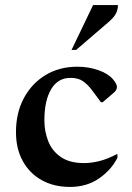

<svg xmlns="http://www.w3.org/2000/svg" viewBox="-20 -727 522 757"><path d="M256 10Q192 10 144 -17Q96 -44 69.5 -92.5Q43 -141 43 -206Q43 -282 74 -340Q105 -398 159.5 -431Q214 -464 285 -464Q329 -464 367.5 -450.5Q406 -437 425 -415Q441 -396 441 -385Q441 -371 428 -361L385 -324H378L343 -371Q326 -394 307 -407Q288 -420 258 -420Q208 -420 181.5 -375Q155 -330 155 -253Q155 -208 170.5 -169.5Q186 -131 220.5 -107.5Q255 -84 312 -84Q340 -84 372 -92Q404 -100 440 -119H443V-105Q419 -57 370.5 -23.5Q322 10 256 10ZM262 -530 347 -707H445Q445 -690 437.5 -674.5Q430 -659 408 -640L280 -530Z"/></svg>

Font: Spectral SemiBold
Style: Regular
Weight: 600
Designer: Jean-Baptiste Levee
Foundry: Production Type
Version: Version 2.001